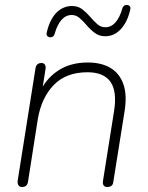

<svg xmlns="http://www.w3.org/2000/svg" viewBox="-20 -742 593 768"><path d="M68 6Q58 6 53.5 -1.5Q49 -9 51 -21L122 -469Q124 -480 130 -485Q136 -490 146 -490Q155 -490 159.5 -483.5Q164 -477 162 -465L146 -364H135Q160 -424 210 -458Q260 -492 331 -492Q385 -492 421.5 -470.5Q458 -449 473.5 -405.5Q489 -362 478 -295L433 -13Q432 -4 426 1Q420 6 409 6Q399 6 394.5 -0.5Q390 -7 392 -19L436 -296Q449 -376 422 -414.5Q395 -453 330 -453Q244 -453 194.5 -401.5Q145 -350 131 -264L92 -15Q89 6 68 6ZM179 -593Q172 -594 168.5 -599Q165 -604 167 -612Q173 -638 182.5 -657.5Q192 -677 205 -690.5Q218 -704 234 -711Q250 -718 268 -718Q292 -718 309 -705Q326 -692 340 -675.5Q354 -659 368.5 -646Q383 -633 401 -633Q425 -633 442 -652.5Q459 -672 469 -707Q471 -715 476.5 -719Q482 -723 489 -722Q497 -721 500 -716Q503 -711 501 -703Q493 -669 478.5 -645.5Q464 -622 444.5 -609.5Q425 -597 401 -597Q377 -597 359.5 -610Q342 -623 328 -639.5Q314 -656 299.5 -669Q285 -682 267 -682Q243 -682 226 -662.5Q209 -643 199 -608Q197 -600 192 -596Q187 -592 179 -593Z"/></svg>

Font: Nunito ExtraLight
Style: Italic
Weight: 200
Italic angle: -9°
Designer: Vernon Adams
Foundry: Vernon Adams
Version: Version 3.602